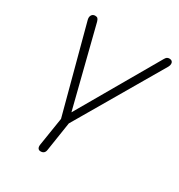

<svg xmlns="http://www.w3.org/2000/svg" viewBox="-162 -600 835 896"><g transform="rotate(30 255.5 -152.0)"><path d="M170 159 194 7 71 -455Q67 -470 73 -480Q79 -490 92 -490Q101 -490 105.5 -485.5Q110 -481 113 -470L228 -15H204L469 -474Q474 -483 479 -486.5Q484 -490 492 -490Q501 -490 506 -485Q511 -480 511 -472Q511 -464 506 -455L236 7L212 163Q209 186 187 186Q177 186 172.5 179Q168 172 170 159Z"/></g></svg>

Font: SN Pro Thin
Style: Italic
Weight: 200
Italic angle: -9°
Designer: Tobias Whetton
Foundry: Supernotes
Version: Version 1.003;Glyphs 3.3 (3324)